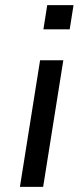

<svg xmlns="http://www.w3.org/2000/svg" viewBox="-20 -732 325 752"><path d="M150 -617 165 -712H268L253 -617ZM58 0 137 -496H228L149 0Z"/></svg>

Font: Nunito Sans 7pt
Style: Italic
Weight: 400
Italic angle: -9°
Designer: Vernon Adams
Foundry: Vernon Adams
Version: Version 3.101;gftools[0.9.27]